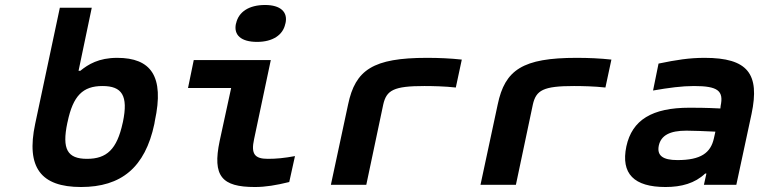

<svg xmlns="http://www.w3.org/2000/svg" viewBox="-20 -741 3044 770"><path d="M599 -244 601 -256C640 -436 585 -509 450 -509C376 -509 334 -483 302 -457H295L348 -710H220L121 -244C84 -69 144 9 305 9C466 9 562 -69 599 -244ZM250 -248 251 -252C273 -357 312 -396 391 -396C469 -396 495 -358 473 -252L472 -248C449 -142 408 -104 329 -104C250 -104 228 -143 250 -248Z M1054 -104C1001 -104 986 -124 999 -183L1066 -500H757L734 -388H907L861 -176C831 -34 870 9 1002 9C1045 9 1087 2 1140 -11L1163 -115C1120 -107 1088 -104 1054 -104ZM926 -645C917 -601 946 -573 1011 -573C1074 -573 1115 -601 1124 -645L1125 -648C1135 -693 1105 -721 1043 -721C978 -721 937 -693 927 -648Z M1682 -396C1712 -396 1765 -395 1808 -390L1832 -502C1787 -507 1740 -509 1692 -509C1476 -509 1405 -461 1376 -322L1307 0H1449L1517 -322C1530 -379 1558 -396 1682 -396Z M2282 -396C2312 -396 2365 -395 2408 -390L2432 -502C2387 -507 2340 -509 2292 -509C2076 -509 2005 -461 1976 -322L1907 0H2049L2117 -322C2130 -379 2158 -396 2282 -396Z M2806 -509C2745 -509 2693 -501 2621 -486L2599 -378C2662 -389 2715 -396 2763 -396C2859 -396 2883 -377 2870 -316L2869 -306C2811 -309 2768 -309 2745 -309C2595 -309 2515 -260 2492 -154C2469 -44 2523 9 2649 9C2713 9 2767 -6 2808 -45H2813L2803 0H2933L2994 -284C3028 -445 2979 -509 2806 -509ZM2622 -157C2631 -198 2666 -217 2733 -217C2760 -217 2807 -215 2849 -213L2843 -186C2830 -128 2791 -99 2697 -99C2638 -99 2614 -117 2622 -157Z"/></svg>

Font: LT Wave Mono Bold
Style: Italic
Weight: 700
Designer: Daniel Lyons
Version: Version 2.5 (Glyphs App)